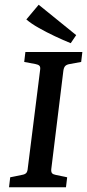

<svg xmlns="http://www.w3.org/2000/svg" viewBox="-20 -789 367 809"><path d="M18 0 23 -42 72 -52Q85 -54 90.5 -60Q96 -66 97 -80L149 -494Q151 -507 146 -512Q141 -517 130 -519L82 -528L87 -570H327L322 -528L273 -519Q261 -517 255 -511Q249 -505 247 -491L196 -76Q195 -64 199.5 -59Q204 -54 215 -52L263 -42L258 0ZM301 -641 278 -607Q246 -620 211 -636.5Q176 -653 144 -671Q112 -689 91 -707L143 -769Z"/></svg>

Font: Rasa Medium
Style: Italic
Weight: 500
Italic angle: -7.10001°
Designer: Anna Giedrys (Yrsa+Rasa design), David Brezina (Yrsa art-direction, Rasa art-direction, design)
Foundry: Rosetta Type Foundry
Version: Version 2.004